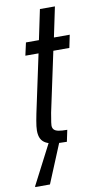

<svg xmlns="http://www.w3.org/2000/svg" viewBox="-106 -700 483 933"><g transform="rotate(-10 136.0 -234.0)"><path d="M179 0Q144 0 119 -3Q94 -6 77.5 -14.5Q61 -23 53 -38.5Q45 -54 45 -79Q45 -89 46.5 -100.5Q48 -112 50.5 -127Q53 -142 57 -161L118 -447H53L67 -510H131L162 -658H236L205 -510H283L270 -447H191L128 -152Q126 -139 124 -127.5Q122 -116 120.5 -106.5Q119 -97 119 -91Q119 -78 126 -70.5Q133 -63 148.5 -60Q164 -57 191 -57ZM-11 190 -10 185 95 -18H148L146 -13L62 190Z"/></g></svg>

Font: Saira Condensed
Style: Italic
Weight: 400
Width: 3
Italic angle: -12°
Designer: Hector Gatti with collaboration of the Omnibus-Type team
Foundry: Omnibus-Type
Version: Version 1.100